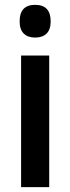

<svg xmlns="http://www.w3.org/2000/svg" viewBox="-20 -772 290 792"><path d="M125 -617Q95 -617 78 -633.5Q61 -650 61 -684Q61 -752 125 -752Q189 -752 189 -684Q189 -650 172 -633.5Q155 -617 125 -617ZM67 0V-543H183V0Z"/></svg>

Font: Noto Sans Condensed SemiBold
Style: Regular
Weight: 600
Width: 3
Designer: Monotype Design Team
Foundry: Monotype Imaging Inc.
Version: Version 2.013; ttfautohint (v1.8.4.7-5d5b)